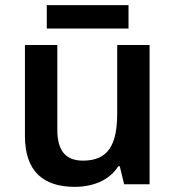

<svg xmlns="http://www.w3.org/2000/svg" viewBox="-20 -717 682 747"><path d="M480 -697H162V-606H480ZM562 -542H436V-277C436 -158 404 -92 303 -92C234 -92 203 -132 203 -213V-542H77V-188C77 -50 149 10 271 10C339 10 405 -14 440 -70H446L463 0H562Z"/></svg>

Font: Noto Sans Gurmukhi SemiBold
Style: Regular
Weight: 600
Designer: Jelle Bosma - Monotype Design Team
Foundry: Monotype Imaging Inc.
Version: Version 2.004